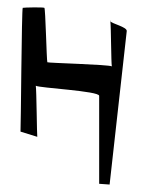

<svg xmlns="http://www.w3.org/2000/svg" viewBox="-20 -671 391 515"><path d="M35 -318 80 -304C79 -306 78 -430 76 -441C85 -435 246 -427 246 -414V-178L274 -176L320 -588C320 -599 281 -607 276 -614C278 -598 278 -502 280 -493C271 -498 109 -502 107 -504C105 -508 102 -650 99 -650C96 -652 44 -651 41 -650C38 -648 36 -321 35 -318ZM275 -616C275 -615 275 -615 276 -614C276 -616 275 -616 275 -616Z"/></svg>

Font: Arrow
Style: Regular
Weight: 400
Version: Version 0.23